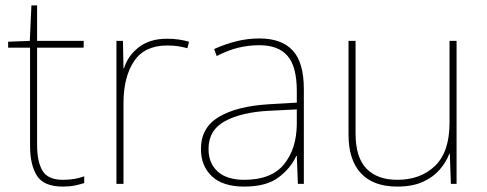

<svg xmlns="http://www.w3.org/2000/svg" viewBox="-20 -679 1798 709"><path d="M212 -15Q237 -15 256 -18.5Q275 -22 291 -28V-3Q275 2 256.5 6Q238 10 212 10Q142 10 116.5 -30Q91 -70 91 -140V-503H10V-525L90 -528L96 -659H117V-528H289V-503H117V-143Q117 -82 137 -48.5Q157 -15 212 -15Z M597 -536Q621 -536 640.5 -533Q660 -530 678 -525L672 -501Q653 -506 636.5 -508.5Q620 -511 597 -511Q514 -511 475 -453Q436 -395 436 -297V0H410V-528H434L436 -427H438Q452 -473 492.5 -504.5Q533 -536 597 -536Z M938 -537Q1020 -537 1061 -492.5Q1102 -448 1102 -350V0H1080L1076 -103H1074Q1053 -57 1008 -23.5Q963 10 882 10Q803 10 762.5 -28Q722 -66 722 -129Q722 -208 788.5 -247.5Q855 -287 973 -294L1076 -300V-343Q1076 -433 1042 -472.5Q1008 -512 938 -512Q898 -512 860.5 -503Q823 -494 780 -472L771 -498Q811 -516 852.5 -526.5Q894 -537 938 -537ZM975 -270Q873 -265 811.5 -232Q750 -199 750 -129Q750 -76 784 -45.5Q818 -15 882 -15Q982 -15 1028.5 -72Q1075 -129 1076 -220V-275Z M1666 -528V0H1645L1641 -111H1639Q1628 -81 1604 -53Q1580 -25 1541.5 -7.5Q1503 10 1447 10Q1359 10 1313 -39Q1267 -88 1267 -182V-528H1293V-186Q1293 -98 1333 -56.5Q1373 -15 1447 -15Q1533 -15 1586.5 -66.5Q1640 -118 1640 -226V-528Z"/></svg>

Font: Noto Sans Bengali Thin
Style: Regular
Weight: 100
Designer: Jelle Bosma - Monotype Design Team
Foundry: Monotype Imaging Inc.
Version: Version 2.003; ttfautohint (v1.8.4.7-5d5b)